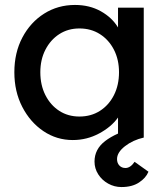

<svg xmlns="http://www.w3.org/2000/svg" viewBox="-20 -556 673 776"><path d="M274 10Q209 10 155.5 -26Q102 -62 70 -124Q38 -186 38 -264Q38 -343 70.5 -404.5Q103 -466 158.5 -501Q214 -536 283 -536Q342 -536 387.5 -510.5Q433 -485 457 -445V-525H561V0H457V-81Q430 -43 380.5 -16.5Q331 10 274 10ZM301 -85Q348 -85 384 -108Q420 -131 440.5 -171.5Q461 -212 461 -264Q461 -315 440.5 -355Q420 -395 384 -418Q348 -441 301 -441Q255 -441 219.5 -418Q184 -395 163.5 -355Q143 -315 143 -264Q143 -212 163.5 -171.5Q184 -131 219.5 -108Q255 -85 301 -85ZM471 200Q442 200 417 186Q392 172 377 148.5Q362 125 362 97Q362 47 405 14Q448 -19 528 -41L561 0Q517 10 485 35Q453 60 453 87Q453 103 462.5 113Q472 123 487 123Q507 123 524 98L580 138Q570 163 542 181.5Q514 200 471 200Z"/></svg>

Font: Lexend Deca
Style: Regular
Weight: 400
Designer: Bonnie Shaver-Troup, Thomas Jockin
Foundry: Lexend
Version: Version 1.008; ttfautohint (v1.8.4.7-5d5b)